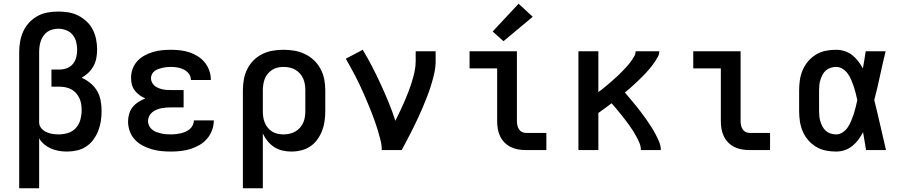

<svg xmlns="http://www.w3.org/2000/svg" viewBox="-20 -805 4840 1030"><path d="M83 205V-525Q83 -554 88 -582.5Q93 -611 105 -637Q117 -663 136.5 -684Q156 -705 181.5 -719Q207 -733 235.5 -738Q264 -743 293 -743Q320 -743 347.5 -738.5Q375 -734 399.5 -721.5Q424 -709 444.5 -690Q465 -671 477.5 -646.5Q490 -622 495.5 -594.5Q501 -567 501 -540Q501 -517 497 -494.5Q493 -472 482 -451.5Q471 -431 454.5 -415Q438 -399 418 -388Q443 -377 465 -359Q487 -341 501 -317Q515 -293 520 -265Q525 -237 525 -210Q525 -183 521 -156Q517 -129 507 -103.5Q497 -78 481 -56Q465 -34 442.5 -19Q420 -4 393 2Q366 8 339 8Q318 8 296.5 4.5Q275 1 255 -7.5Q235 -16 218 -30Q201 -44 190 -63V205ZM296 -84Q321 -84 346 -92Q371 -100 388 -119.5Q405 -139 411.5 -164Q418 -189 418 -214Q418 -231 415.5 -247Q413 -263 406 -278Q399 -293 388 -305.5Q377 -318 363 -325.5Q349 -333 332.5 -336.5Q316 -340 300 -340H256V-432H300Q320 -432 339.5 -439.5Q359 -447 371.5 -462.5Q384 -478 389 -498Q394 -518 394 -538Q394 -559 388.5 -580.5Q383 -602 369.5 -618.5Q356 -635 335 -643Q314 -651 293 -651Q278 -651 262.5 -647Q247 -643 234.5 -634.5Q222 -626 213 -613Q204 -600 199 -585.5Q194 -571 192 -555.5Q190 -540 190 -525V-150V-146Q191 -129 202.5 -116Q214 -103 229.5 -96Q245 -89 262 -86.5Q279 -84 296 -84Z M898 8Q871 8 845 5.5Q819 3 793.5 -4.5Q768 -12 744.5 -24.5Q721 -37 703 -56.5Q685 -76 676 -101.5Q667 -127 667 -153Q667 -174 673 -194.5Q679 -215 692 -231Q705 -247 722.5 -258Q740 -269 760 -277Q743 -284 728.5 -294.5Q714 -305 703 -319.5Q692 -334 687.5 -351.5Q683 -369 683 -387Q683 -412 691.5 -435.5Q700 -459 716.5 -477Q733 -495 755 -507Q777 -519 800.5 -526Q824 -533 848.5 -535.5Q873 -538 897 -538Q922 -538 947 -535Q972 -532 995.5 -524.5Q1019 -517 1040.5 -503.5Q1062 -490 1078 -470.5Q1094 -451 1102.5 -427Q1111 -403 1111 -379Q1111 -378 1111 -377.5Q1111 -377 1111 -376H1004Q1004 -377 1004 -377Q1004 -377 1004 -377Q1004 -395 993 -409.5Q982 -424 966 -432Q950 -440 932.5 -443Q915 -446 897 -446Q886 -446 874.5 -445Q863 -444 852 -441.5Q841 -439 830 -435Q819 -431 810 -424.5Q801 -418 795.5 -407.5Q790 -397 790 -385Q790 -373 795.5 -362.5Q801 -352 810 -344.5Q819 -337 830.5 -332.5Q842 -328 853.5 -325.5Q865 -323 876.5 -322.5Q888 -322 900 -322H965V-229H900Q886 -229 872.5 -228Q859 -227 846 -224.5Q833 -222 820 -216.5Q807 -211 796.5 -202.5Q786 -194 780 -181.5Q774 -169 774 -155Q774 -155 774 -155Q774 -155 774 -155Q774 -142 780 -130Q786 -118 796.5 -109.5Q807 -101 819.5 -96.5Q832 -92 845 -89Q858 -86 871 -85Q884 -84 898 -84Q911 -84 924 -85.5Q937 -87 950 -90Q963 -93 975.5 -98.5Q988 -104 998 -112.5Q1008 -121 1014 -133.5Q1020 -146 1020 -159H1127Q1127 -159 1127 -159Q1127 -159 1127 -159Q1127 -132 1117.5 -106.5Q1108 -81 1091 -61Q1074 -41 1051 -27.5Q1028 -14 1002.5 -6Q977 2 950.5 5Q924 8 898 8Z M1283 205V-320Q1283 -349 1288 -378Q1293 -407 1306 -433.5Q1319 -460 1340 -481Q1361 -502 1387 -515Q1413 -528 1442.5 -533Q1472 -538 1501 -538Q1530 -538 1559.5 -533Q1589 -528 1616 -515Q1643 -502 1664.5 -481.5Q1686 -461 1700 -434.5Q1714 -408 1719.5 -379Q1725 -350 1725 -320V-210Q1725 -183 1721.5 -156.5Q1718 -130 1708.5 -105Q1699 -80 1683 -57.5Q1667 -35 1645 -20Q1623 -5 1596.5 1.5Q1570 8 1543 8Q1519 8 1495 2.5Q1471 -3 1451 -16Q1431 -29 1415.5 -48Q1400 -67 1390 -89V205ZM1501 -84Q1517 -84 1533 -87.5Q1549 -91 1563.5 -99Q1578 -107 1589 -119.5Q1600 -132 1606.5 -146.5Q1613 -161 1615.5 -177.5Q1618 -194 1618 -210V-320Q1618 -336 1615.5 -352.5Q1613 -369 1606.5 -383.5Q1600 -398 1589 -410.5Q1578 -423 1564 -431Q1550 -439 1533.5 -442.5Q1517 -446 1501 -446Q1485 -446 1469.5 -442.5Q1454 -439 1440.5 -430.5Q1427 -422 1416.5 -409.5Q1406 -397 1400.5 -382.5Q1395 -368 1392.5 -352Q1390 -336 1390 -320V-210Q1390 -194 1392 -178.5Q1394 -163 1400 -148Q1406 -133 1416 -120.5Q1426 -108 1439.5 -99.5Q1453 -91 1469 -87.5Q1485 -84 1501 -84Z M2028 0Q2028 -27 2021.5 -52.5Q2015 -78 2007.5 -103.5Q2000 -129 1991 -154Q1982 -179 1972.5 -203.5Q1963 -228 1952.5 -252.5Q1942 -277 1931.5 -301.5Q1921 -326 1909.5 -350Q1898 -374 1886 -397.5Q1874 -421 1861 -444Q1848 -467 1835 -490L1926 -538Q1953 -493 1977 -446.5Q2001 -400 2023 -352Q2045 -304 2065 -255.5Q2085 -207 2101 -157Q2114 -183 2126 -208.5Q2138 -234 2149.5 -260Q2161 -286 2171 -312.5Q2181 -339 2189.5 -366Q2198 -393 2204 -421Q2210 -449 2210 -477V-530H2317V-477Q2317 -445 2310 -413.5Q2303 -382 2293.5 -351Q2284 -320 2272.5 -290Q2261 -260 2248.5 -230.5Q2236 -201 2222.5 -172Q2209 -143 2194.5 -114Q2180 -85 2165 -56.5Q2150 -28 2135 0Z M2801 0Q2780 0 2759.5 -3.5Q2739 -7 2720.5 -16Q2702 -25 2687 -40Q2672 -55 2663 -74Q2654 -93 2650.5 -113.5Q2647 -134 2647 -155V-438H2499V-530H2753V-155Q2753 -144 2755.5 -132.5Q2758 -121 2764 -111.5Q2770 -102 2780 -97Q2790 -92 2801 -92H2911V0ZM2681 -584 2623 -636 2762 -785 2838 -715Z M3083 0V-530H3190V-311Q3200 -318 3210 -326Q3220 -334 3229.5 -342Q3239 -350 3248.5 -358Q3258 -366 3267.5 -374.5Q3277 -383 3286.5 -391.5Q3296 -400 3305 -409Q3314 -418 3322.5 -427Q3331 -436 3339.5 -445Q3348 -454 3356 -464Q3364 -474 3371 -484.5Q3378 -495 3384 -506Q3390 -517 3390 -530H3517Q3517 -515 3510 -502Q3503 -489 3495 -476.5Q3487 -464 3478 -452.5Q3469 -441 3459.5 -430Q3450 -419 3440 -408.5Q3430 -398 3419.5 -387.5Q3409 -377 3398 -367Q3387 -357 3376.5 -347Q3366 -337 3355 -327.5Q3344 -318 3332 -309Q3347 -291 3362 -273.5Q3377 -256 3391.5 -238Q3406 -220 3420 -201.5Q3434 -183 3447 -164.5Q3460 -146 3472.5 -126.5Q3485 -107 3496 -86.5Q3507 -66 3516 -44.5Q3525 -23 3525 0H3418Q3418 -19 3411 -36.5Q3404 -54 3395 -70.5Q3386 -87 3376 -103Q3366 -119 3355 -134Q3344 -149 3332.5 -164Q3321 -179 3309.5 -193.5Q3298 -208 3285.5 -222.5Q3273 -237 3261 -251Q3244 -238 3226 -225Q3208 -212 3190 -199V0Z M4001 0Q3980 0 3959.5 -3.5Q3939 -7 3920.5 -16Q3902 -25 3887 -40Q3872 -55 3863 -74Q3854 -93 3850.5 -113.5Q3847 -134 3847 -155V-438H3699V-530H3953V-155Q3953 -144 3955.5 -132.5Q3958 -121 3964 -111.5Q3970 -102 3980 -97Q3990 -92 4001 -92H4111V0Z M4465 8Q4437 8 4409.5 2.5Q4382 -3 4358 -17.5Q4334 -32 4315.5 -53.5Q4297 -75 4286 -101Q4275 -127 4271 -154.5Q4267 -182 4267 -210V-320Q4267 -348 4271 -375.5Q4275 -403 4286 -429Q4297 -455 4315.5 -476.5Q4334 -498 4358 -512.5Q4382 -527 4409.5 -532.5Q4437 -538 4465 -538Q4488 -538 4510.5 -531Q4533 -524 4551.5 -509.5Q4570 -495 4584 -476.5Q4598 -458 4609 -438Q4613 -461 4617 -484Q4621 -507 4624 -530H4731Q4715 -465 4701 -399Q4687 -333 4670 -268Q4687 -201 4702 -134Q4717 -67 4733 0H4626Q4622 -24 4618 -48Q4614 -72 4610 -96Q4599 -75 4585 -56Q4571 -37 4552.5 -22Q4534 -7 4511.5 0.5Q4489 8 4465 8ZM4465 -84Q4485 -84 4501.5 -95.5Q4518 -107 4528.5 -123Q4539 -139 4546.5 -157Q4554 -175 4560 -193.5Q4566 -212 4570.5 -230.5Q4575 -249 4579 -268Q4575 -287 4570.5 -305Q4566 -323 4560 -341Q4554 -359 4546.5 -376.5Q4539 -394 4528 -409.5Q4517 -425 4500.5 -435.5Q4484 -446 4465 -446Q4451 -446 4436.5 -441.5Q4422 -437 4411 -427.5Q4400 -418 4393 -405Q4386 -392 4381.5 -378Q4377 -364 4375.5 -349.5Q4374 -335 4374 -320V-210Q4374 -195 4375.5 -180.5Q4377 -166 4381.5 -152Q4386 -138 4393 -125Q4400 -112 4411 -102.5Q4422 -93 4436.5 -88.5Q4451 -84 4465 -84Z"/></svg>

Font: Iosevka Curly SmBdEx
Style: Regular
Weight: 600
Width: 7
Monospace: yes
Designer: Belleve Invis
Foundry: Belleve Invis
Version: Version 11.1.0; ttfautohint (v1.8.3)